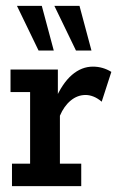

<svg xmlns="http://www.w3.org/2000/svg" viewBox="-20 -637 404 657"><path d="M21 0V-77H83V-322H16V-399H178V-284L168 -294Q193 -352 226 -380.5Q259 -409 298 -409Q332 -409 361 -391L328 -289Q314 -301 300 -306.5Q286 -312 273 -312Q245 -312 222 -293Q199 -274 185 -241V-77H258V0ZM240 -464 166 -617H252L293 -464ZM112 -464 38 -617H123L164 -464Z"/></svg>

Font: Rokkitt SemiBold
Style: Regular
Weight: 600
Designer: Vernon Adams
Foundry: Vernon Adams
Version: Version 3.103